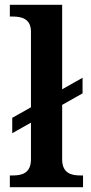

<svg xmlns="http://www.w3.org/2000/svg" viewBox="-20 -780 381 800"><path d="M21 0H326V-49H314C279 -49 239 -57 239 -116V-343L324 -391V-456L239 -408V-760H21V-711H34C68 -711 109 -703 109 -648V-333L31 -289V-225L109 -269V-116C109 -57 69 -49 34 -49H21Z"/></svg>

Font: Noto Serif Yezidi SemiBold
Style: Regular
Weight: 600
Designer: Dalton Maag Ltd
Foundry: Dalton Maag Ltd
Version: Version 1.001